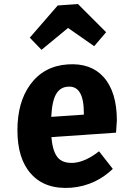

<svg xmlns="http://www.w3.org/2000/svg" viewBox="-20 -910 659 948"><path d="M185 -664 127 -724 265 -883 365 -890 504 -751 445 -682 316 -772ZM553 -255 234 -233Q240 -157 269 -128Q294 -103 344 -106Q403 -111 469 -163L537 -76Q496 -37 448 -14Q393 12 331 17Q202 26 133 -52Q66 -126 66 -267Q66 -405 129 -492Q196 -584 314 -592Q428 -600 491 -530Q557 -457 557 -315ZM394 -352Q394 -488 316 -482Q278 -480 258 -447Q237 -413 233 -333L394 -344Z"/></svg>

Font: Xiangcui Wave Sans Xiangcui Wave Sans
Style: Regular
Weight: 800
Width: 3
Version: Version 0.920;March 28, 2024;FontCreator 14.0.0.2814 64-bit